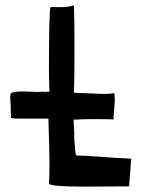

<svg xmlns="http://www.w3.org/2000/svg" viewBox="-20 -695 526 714"><path d="M147 -353 139 -354 119 -353 96 -354 68 -355Q19 -355 19 -344L18 -336L19 -315Q20 -308 20 -285L21 -256Q29 -254 46 -254H111H160Q164 -130 164 -86Q164 -34 162 -11Q176 -1 290 -1L460 -2L462 -27L468 -105L395 -109Q277 -118 265 -116Q262 -119 260.5 -128Q259 -137 256 -181Q257 -205 255 -224Q254 -231 254 -250Q263 -250 279 -251Q295 -252 329 -252Q376 -252 404 -251Q402 -253 402 -259L404 -279Q407 -315 407 -323Q407 -331 405 -349H404Q390 -345 358 -346L255 -350Q257 -404 257 -512Q257 -620 255 -674V-675Q239 -670 223 -669Q206 -668 188 -668.5Q170 -669 168 -669Q162 -655 162 -435Q162 -400 164 -354H155Z"/></svg>

Font: Londrina Solid Light
Style: Regular
Weight: 300
Designer: Marcelo Magalhaes
Foundry: Marcelo Magalhães
Version: Version 1.002